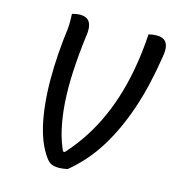

<svg xmlns="http://www.w3.org/2000/svg" viewBox="-107 -797 814 896"><g transform="rotate(15 300.0 -349.0)"><path d="M169 -707Q193 -707 206.5 -697Q220 -687 224 -665.5Q228 -644 222 -610Q211 -521 207 -442.5Q203 -364 207.5 -295Q212 -226 225.5 -166.5Q239 -107 264 -57L237 -72L287 -67L254 -56Q296 -100 331 -150Q366 -200 394.5 -257.5Q423 -315 445 -382.5Q467 -450 481.5 -529Q496 -608 502 -701Q514 -704 523 -705Q532 -706 541 -706Q563 -706 576.5 -697Q590 -688 594.5 -668.5Q599 -649 593 -616Q582 -545 567 -480.5Q552 -416 532.5 -358.5Q513 -301 489 -249Q465 -197 436.5 -151.5Q408 -106 374 -67.5Q340 -29 300 4Q291 6 279.5 7.5Q268 9 257 9Q233 9 218 0.5Q203 -8 186 -36Q165 -69 150.5 -112Q136 -155 127.5 -207.5Q119 -260 116 -319.5Q113 -379 115.5 -443.5Q118 -508 125 -575Q129 -603 131 -624.5Q133 -646 133 -664.5Q133 -683 132 -701Q142 -704 151.5 -705.5Q161 -707 169 -707Z"/></g></svg>

Font: Rec Mono Duotone
Style: Italic
Weight: 400
Italic angle: -10°
Monospace: yes
Version: Version 1.085; ttfautohint (v1.8.4.7-5d5b)